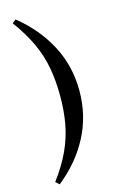

<svg xmlns="http://www.w3.org/2000/svg" viewBox="-136 -788 637 1021"><g transform="rotate(-15 182.5 -278.0)"><path d="M60 -732Q170 -643 230 -528.5Q290 -414 290 -278Q290 -142 230 -27Q170 88 60 176L40 158Q95 84 126.5 15.5Q158 -53 171 -124Q184 -195 184 -278Q184 -360 171 -432Q158 -504 126.5 -572.5Q95 -641 40 -716Z"/></g></svg>

Font: DM Serif Text
Style: Regular
Weight: 400
Designer: Colophon Foundry, Frank Grießhammer
Foundry: Colophon Foundry
Version: Version 5.200; ttfautohint (v1.8.3)